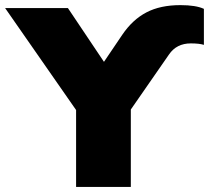

<svg xmlns="http://www.w3.org/2000/svg" viewBox="-72 -737 824 757"><path d="M228 0V-303.2L-51.8 -705.1H195.8L337.9 -493.2L410.2 -600.1Q450.7 -659.7 505.4 -688.2Q560.1 -716.8 639.2 -716.8Q700.2 -716.8 731.9 -702.1V-560.1Q713.9 -565.9 680.2 -565.9Q624 -565.9 594.2 -522L443.8 -305.2V0Z"/></svg>

Font: Mulish ExtraBlack
Style: Regular
Weight: 1000
Designer: Vernon Adams
Foundry: Vernon Adams
Version: Version 3.603; ttfautohint (v1.8.3)